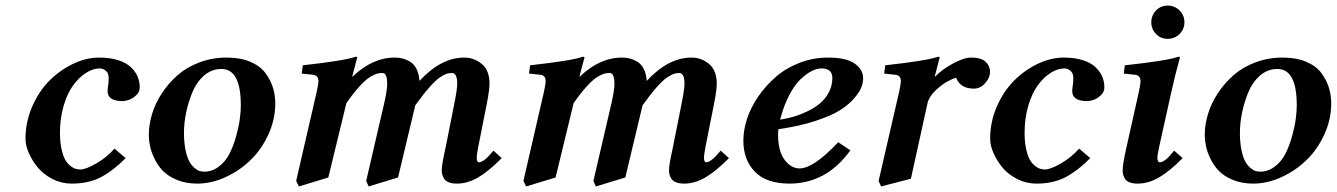

<svg xmlns="http://www.w3.org/2000/svg" viewBox="-20 -651 4811 691"><path d="M237.8 9.8Q202.1 9.8 169.9 -6.3Q137.7 -22.5 116.9 -47.1Q96.2 -71.8 84 -99.6Q71.8 -127.4 71.8 -151.9Q71.8 -211.9 95.7 -267.1Q119.6 -322.3 157.5 -360.4Q195.3 -398.4 242.7 -421.1Q290 -443.8 336.9 -443.8Q376.5 -443.8 405.8 -434.3Q435.1 -424.8 451.4 -408.9Q467.8 -393.1 475.3 -375Q482.9 -356.9 482.9 -336.9Q482.9 -319.8 470 -307.9Q457 -295.9 443.8 -291.5Q430.7 -287.1 420.9 -287.1Q367.2 -287.1 367.2 -323.2Q367.2 -331.5 369.1 -342.8Q371.1 -354 371.1 -370.1Q371.1 -388.7 360.4 -396.7Q349.6 -404.8 339.8 -404.8Q314.9 -404.8 289.6 -388.7Q264.2 -372.6 243.2 -343.8Q222.2 -314.9 209 -270Q195.8 -225.1 195.8 -172.9Q195.8 -140.1 201.2 -115.5Q206.5 -90.8 214.1 -77.1Q221.7 -63.5 232.2 -54.9Q242.7 -46.4 251.5 -43.7Q260.3 -41 269 -41Q288.6 -41 326.4 -62.7Q364.3 -84.5 392.1 -116.2L432.1 -82Q389.2 -38.1 344.7 -14.2Q300.3 9.8 237.8 9.8Z M714.8 -33.2Q744.1 -33.2 768.3 -52Q792.5 -70.8 806.4 -98.6Q820.3 -126.5 829.8 -160.6Q839.4 -194.8 843 -222.4Q846.7 -250 846.7 -272Q846.7 -402.8 776.9 -402.8Q742.2 -402.8 715.1 -379.6Q688 -356.4 672.9 -320.1Q657.7 -283.7 649.9 -245.8Q642.1 -208 642.1 -172.9Q642.1 -137.7 647.7 -111.1Q653.3 -84.5 661.1 -70.3Q668.9 -56.2 679.4 -47.1Q689.9 -38.1 698.2 -35.6Q706.5 -33.2 714.8 -33.2ZM515.6 -165Q515.6 -201.7 527.1 -240.2Q538.6 -278.8 562.5 -315.2Q586.4 -351.6 619.1 -380.4Q651.9 -409.2 697.8 -426.5Q743.7 -443.8 795.9 -443.8Q845.2 -443.8 881.1 -428.5Q917 -413.1 935.5 -387.7Q954.1 -362.3 962.4 -335.2Q970.7 -308.1 970.7 -278.8Q970.7 -221.2 946 -167.2Q921.4 -113.3 881.8 -75Q842.3 -36.6 791.5 -13.4Q740.7 9.8 689.9 9.8Q649.4 9.8 617.2 -3.4Q585 -16.6 566.4 -35.9Q547.9 -55.2 535.9 -80.1Q523.9 -105 519.8 -125.7Q515.6 -146.5 515.6 -165Z M1247.6 -376 1248.5 -375Q1320.3 -443.8 1400.9 -443.8Q1416 -443.8 1429.2 -440.4Q1442.4 -437 1456.3 -428.7Q1470.2 -420.4 1479 -402.8Q1487.8 -385.3 1489.7 -359.9Q1567.4 -443.8 1650.9 -443.8Q1686.5 -443.8 1714.1 -420.7Q1741.7 -397.5 1741.7 -350.1Q1741.7 -328.1 1732.9 -282.2L1701.7 -125Q1695.8 -95.7 1695.8 -83Q1695.8 -66.9 1703.6 -66.9Q1721.7 -66.9 1755.9 -108.9L1785.6 -82Q1738.3 -34.2 1700.4 -12.2Q1662.6 9.8 1624.5 9.8Q1606.4 9.8 1594.7 4.9Q1583 0 1578.1 -8.3Q1573.2 -16.6 1571.5 -23.4Q1569.8 -30.3 1569.8 -39.1Q1569.8 -57.6 1583.5 -119.1L1614.7 -275.9Q1625.5 -329.6 1625.5 -350.1Q1625.5 -388.2 1606.4 -388.2Q1596.2 -388.2 1587.6 -385.5Q1579.1 -382.8 1563.7 -372.8Q1548.3 -362.8 1525.9 -337.4Q1503.4 -312 1474.6 -272L1412.6 -12.2L1306.6 20L1297.9 0L1362.8 -279.8Q1373.5 -326.7 1373.5 -350.1Q1373.5 -366.2 1370.4 -375.2Q1367.2 -384.3 1363.8 -386.2Q1360.4 -388.2 1355.5 -388.2Q1344.7 -388.2 1336.2 -385.7Q1327.6 -383.3 1312 -374Q1296.4 -364.7 1274.7 -341.1Q1252.9 -317.4 1226.6 -279.8L1161.6 -12.2L1055.7 20L1045.9 0L1119.6 -319.8Q1126 -348.6 1126 -359.4Q1126 -378.9 1107.9 -381.8L1065.9 -386.2L1069.8 -416Q1220.2 -432.6 1259.8 -446.8Q1265.6 -446.8 1265.6 -443.8Z M2065.4 -376 2066.4 -375Q2138.2 -443.8 2218.8 -443.8Q2233.9 -443.8 2247.1 -440.4Q2260.3 -437 2274.2 -428.7Q2288.1 -420.4 2296.9 -402.8Q2305.7 -385.3 2307.6 -359.9Q2385.3 -443.8 2468.8 -443.8Q2504.4 -443.8 2532 -420.7Q2559.6 -397.5 2559.6 -350.1Q2559.6 -328.1 2550.8 -282.2L2519.5 -125Q2513.7 -95.7 2513.7 -83Q2513.7 -66.9 2521.5 -66.9Q2539.6 -66.9 2573.7 -108.9L2603.5 -82Q2556.2 -34.2 2518.3 -12.2Q2480.5 9.8 2442.4 9.8Q2424.3 9.8 2412.6 4.9Q2400.9 0 2396 -8.3Q2391.1 -16.6 2389.4 -23.4Q2387.7 -30.3 2387.7 -39.1Q2387.7 -57.6 2401.4 -119.1L2432.6 -275.9Q2443.4 -329.6 2443.4 -350.1Q2443.4 -388.2 2424.3 -388.2Q2414.1 -388.2 2405.5 -385.5Q2397 -382.8 2381.6 -372.8Q2366.2 -362.8 2343.8 -337.4Q2321.3 -312 2292.5 -272L2230.5 -12.2L2124.5 20L2115.7 0L2180.7 -279.8Q2191.4 -326.7 2191.4 -350.1Q2191.4 -366.2 2188.2 -375.2Q2185.1 -384.3 2181.6 -386.2Q2178.2 -388.2 2173.3 -388.2Q2162.6 -388.2 2154.1 -385.7Q2145.5 -383.3 2129.9 -374Q2114.3 -364.7 2092.5 -341.1Q2070.8 -317.4 2044.4 -279.8L1979.5 -12.2L1873.5 20L1863.8 0L1937.5 -319.8Q1943.8 -348.6 1943.8 -359.4Q1943.8 -378.9 1925.8 -381.8L1883.8 -386.2L1887.7 -416Q2038.1 -432.6 2077.6 -446.8Q2083.5 -446.8 2083.5 -443.8Z M2975.6 -370.1Q2975.6 -404.8 2936.5 -404.8Q2920.4 -404.8 2901.4 -395.3Q2882.3 -385.7 2861.1 -365.7Q2839.8 -345.7 2820.1 -307.9Q2800.3 -270 2787.6 -220.2Q2812 -224.1 2835.7 -231Q2859.4 -237.8 2885.5 -250.2Q2911.6 -262.7 2930.9 -278.8Q2950.2 -294.9 2962.9 -318.6Q2975.6 -342.3 2975.6 -370.1ZM3086.4 -369.1Q3086.4 -355.5 3081.1 -339.4Q3075.7 -323.2 3056.4 -299.8Q3037.1 -276.4 3005.9 -256.1Q2974.6 -235.8 2916.3 -216.3Q2857.9 -196.8 2781.2 -186Q2780.3 -178.2 2780.3 -167Q2780.3 -106.9 2803.7 -75.9Q2827.1 -44.9 2857.4 -44.9Q2908.2 -44.9 2996.6 -139.2L3040.5 -109.9Q2954.1 9.8 2821.3 9.8Q2738.3 9.8 2696.8 -33Q2655.3 -75.7 2655.3 -145Q2655.3 -183.1 2668.9 -224.4Q2682.6 -265.6 2709.7 -304.7Q2736.8 -343.8 2772.9 -375Q2809.1 -406.2 2857.9 -425Q2906.7 -443.8 2959.5 -443.8Q3025.9 -443.8 3056.2 -422.1Q3086.4 -400.4 3086.4 -369.1Z M3345.2 -375Q3370.1 -400.9 3409.7 -422.4Q3449.2 -443.8 3475.1 -443.8Q3511.2 -443.8 3527.1 -428.7Q3543 -413.6 3543 -393.1Q3543 -371.1 3525.6 -351.6Q3508.3 -332 3484.9 -332Q3436.5 -332 3420.9 -371.1Q3409.2 -368.2 3389.2 -357.4Q3369.1 -346.7 3346.2 -324.7Q3323.2 -302.7 3317.9 -278.8L3258.3 -7.8L3150.9 20L3142.1 0L3215.8 -319.8Q3222.2 -348.6 3222.2 -359.4Q3222.2 -378.9 3204.1 -381.8L3162.1 -386.2L3166 -416Q3316.4 -432.6 3356 -446.8Q3361.8 -446.8 3361.8 -443.8L3344.2 -376Z M3709.5 9.8Q3673.8 9.8 3641.6 -6.3Q3609.4 -22.5 3588.6 -47.1Q3567.9 -71.8 3555.7 -99.6Q3543.5 -127.4 3543.5 -151.9Q3543.5 -211.9 3567.4 -267.1Q3591.3 -322.3 3629.2 -360.4Q3667 -398.4 3714.4 -421.1Q3761.7 -443.8 3808.6 -443.8Q3848.1 -443.8 3877.4 -434.3Q3906.7 -424.8 3923.1 -408.9Q3939.5 -393.1 3947 -375Q3954.6 -356.9 3954.6 -336.9Q3954.6 -319.8 3941.7 -307.9Q3928.7 -295.9 3915.5 -291.5Q3902.3 -287.1 3892.6 -287.1Q3838.9 -287.1 3838.9 -323.2Q3838.9 -331.5 3840.8 -342.8Q3842.8 -354 3842.8 -370.1Q3842.8 -388.7 3832 -396.7Q3821.3 -404.8 3811.5 -404.8Q3786.6 -404.8 3761.2 -388.7Q3735.8 -372.6 3714.8 -343.8Q3693.8 -314.9 3680.7 -270Q3667.5 -225.1 3667.5 -172.9Q3667.5 -140.1 3672.9 -115.5Q3678.2 -90.8 3685.8 -77.1Q3693.4 -63.5 3703.9 -54.9Q3714.4 -46.4 3723.1 -43.7Q3731.9 -41 3740.7 -41Q3760.3 -41 3798.1 -62.7Q3835.9 -84.5 3863.8 -116.2L3903.8 -82Q3860.8 -38.1 3816.4 -14.2Q3772 9.8 3709.5 9.8Z M4140.6 -528.6Q4123.5 -545.9 4123.5 -570.8Q4123.5 -595.7 4140.6 -613.3Q4157.7 -630.9 4182.6 -630.9Q4207.5 -630.9 4225.1 -613.3Q4242.7 -595.7 4242.7 -570.8Q4242.7 -545.9 4225.1 -528.6Q4207.5 -511.2 4182.6 -511.2Q4157.7 -511.2 4140.6 -528.6ZM4196.8 -325.2 4152.3 -125Q4145.5 -94.2 4145.5 -83Q4145.5 -66.9 4154.3 -66.9Q4172.9 -66.9 4205.6 -108.9L4236.3 -82Q4189 -34.2 4150.9 -12.2Q4112.8 9.8 4074.7 9.8Q4056.6 9.8 4044.9 5.1Q4033.2 0.5 4028.3 -8.1Q4023.4 -16.6 4022 -23.4Q4020.5 -30.3 4020.5 -39.1Q4020.5 -59.6 4033.7 -119.1L4078.6 -319.8Q4084.5 -346.2 4084.5 -359.4Q4084.5 -378.9 4066.4 -381.8L4024.4 -386.2L4028.3 -416Q4182.1 -432.6 4220.7 -446.8Q4226.6 -446.8 4226.6 -443.8Q4208 -377 4196.8 -325.2Z M4515.1 -33.2Q4544.4 -33.2 4568.6 -52Q4592.8 -70.8 4606.7 -98.6Q4620.6 -126.5 4630.1 -160.6Q4639.6 -194.8 4643.3 -222.4Q4647 -250 4647 -272Q4647 -402.8 4577.1 -402.8Q4542.5 -402.8 4515.4 -379.6Q4488.3 -356.4 4473.1 -320.1Q4458 -283.7 4450.2 -245.8Q4442.4 -208 4442.4 -172.9Q4442.4 -137.7 4448 -111.1Q4453.6 -84.5 4461.4 -70.3Q4469.2 -56.2 4479.7 -47.1Q4490.2 -38.1 4498.5 -35.6Q4506.8 -33.2 4515.1 -33.2ZM4315.9 -165Q4315.9 -201.7 4327.4 -240.2Q4338.9 -278.8 4362.8 -315.2Q4386.7 -351.6 4419.4 -380.4Q4452.1 -409.2 4498 -426.5Q4543.9 -443.8 4596.2 -443.8Q4645.5 -443.8 4681.4 -428.5Q4717.3 -413.1 4735.8 -387.7Q4754.4 -362.3 4762.7 -335.2Q4771 -308.1 4771 -278.8Q4771 -221.2 4746.3 -167.2Q4721.7 -113.3 4682.1 -75Q4642.6 -36.6 4591.8 -13.4Q4541 9.8 4490.2 9.8Q4449.7 9.8 4417.5 -3.4Q4385.3 -16.6 4366.7 -35.9Q4348.1 -55.2 4336.2 -80.1Q4324.2 -105 4320.1 -125.7Q4315.9 -146.5 4315.9 -165Z"/></svg>

Font: Linux Libertine G
Style: Bold Italic
Weight: 700
Italic angle: -11.5°
Designer: Philipp H. Poll
Foundry: Philipp H. Poll
Version: Version 4.1.0